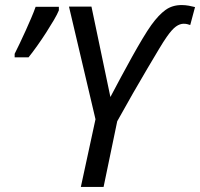

<svg xmlns="http://www.w3.org/2000/svg" viewBox="-20 -740 792 760"><path d="M300 0 358 -268 253 -714H342L417 -356Q437 -394 459 -435Q481 -476 503 -515.5Q525 -555 544.5 -587.5Q564 -620 579 -641Q608 -681 635 -700.5Q662 -720 699 -720Q713 -720 727 -717.5Q741 -715 752 -712L733 -641Q727 -643 721 -644.5Q715 -646 707 -646Q692 -646 676.5 -635Q661 -624 640 -594Q628 -577 608.5 -544.5Q589 -512 563 -468Q537 -424 506.5 -371Q476 -318 444 -260L390 0ZM38 -527Q47 -545 58.5 -569Q70 -593 81.5 -618.5Q93 -644 103.5 -668.5Q114 -693 121 -713H213V-699Q207 -684 193.5 -661Q180 -638 163 -611.5Q146 -585 127.5 -559Q109 -533 93 -513H38Z"/></svg>

Font: Noto Sans Display
Style: Italic
Weight: 400
Italic angle: -12°
Designer: Monotype Design Team
Foundry: Monotype Imaging Inc.
Version: Version 2.003